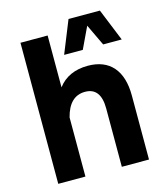

<svg xmlns="http://www.w3.org/2000/svg" viewBox="-117 -881 840 970"><g transform="rotate(-15 303.5 -395.5)"><path d="M496.6 -791H332.5L264.2 -621.6H361.8L415 -733.9L468.3 -621.6H565.4ZM209 -309.1C226.6 -378.9 262.7 -414.1 317.4 -414.1C372.1 -414.1 399.4 -377.9 399.4 -305.2V0H541.5V-335.4C541.5 -465.8 479 -537.6 365.2 -537.6C297.4 -537.6 245.1 -514.2 209 -466.8V-737.8H66.9V0H209Z"/></g></svg>

Font: Estedad Bold
Style: Regular
Weight: 700
Designer: Amin Abedi
Version: Version 7.3